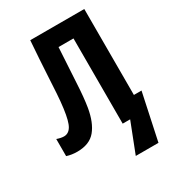

<svg xmlns="http://www.w3.org/2000/svg" viewBox="-217 -832 1042 1157"><g transform="rotate(-30 304.0 -253.0)"><path d="M539 208 608 -116H555V-714H179Q169 -578 164.5 -493.5Q160 -409 156.5 -355Q153 -301 147 -256Q136 -173 117 -141.5Q98 -110 66 -110Q45 -110 17 -120V-1Q50 10 89 10Q175 10 217.5 -41.5Q260 -93 276 -187Q287 -253 292 -353Q297 -453 306 -593H410V0H462L381 208Z"/></g></svg>

Font: Noto Sans Mono UI
Style: Bold
Weight: 700
Designer: Monotype Design team
Foundry: Monotype Imaging Inc.
Version: 1.000